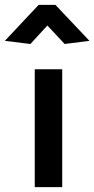

<svg xmlns="http://www.w3.org/2000/svg" viewBox="-85 -770 388 790"><path d="M171 0V-485H58V0ZM110 -665 181 -589 283 -602 143 -750H74L-65 -602L40 -589Z"/></svg>

Font: Catamaran Thin SemiBold
Style: Regular
Weight: 600
Version: Version 2.000